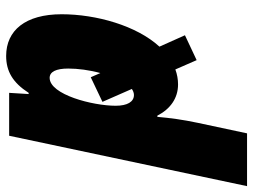

<svg xmlns="http://www.w3.org/2000/svg" viewBox="-174 -482 843 640"><g transform="rotate(-90 248.0 -161.5)"><path d="M159 76C170 24 175 -15 179 -59H183C205 -16 241 10 287 10C304 10 321 7 337 1L368 72L451 33L413 -52C483 -128 521 -263 521 -378C521 -499 467 -563 382 -563C331 -563 293 -541 259 -488H255L259 -553H116L-52 240H124ZM216 -198C216 -274 253 -418 309 -418C329 -418 340 -397 340 -356C340 -324 335 -285 325 -249L311 -281L229 -242L272 -144C266 -140 259 -137 252 -137C229 -137 216 -159 216 -198Z"/></g></svg>

Font: Noto Sans UI SemiCondensed Black
Style: Italic
Weight: 900
Width: 4
Italic angle: -372°
Designer: Monotype Design Team
Foundry: Monotype Imaging Inc.
Version: Version 1.901